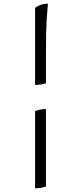

<svg xmlns="http://www.w3.org/2000/svg" viewBox="-20 -820 439 1040"><path d="M170 -360V-777Q178 -785 197 -792.5Q216 -800 240 -800Q237 -777 233 -714Q229 -651 229 -556V-369Q200 -360 170 -360ZM170 200V-219Q185 -224 199.5 -226.5Q214 -229 229 -229V190Q222 193 206.5 196.5Q191 200 170 200Z"/></svg>

Font: Texturina 72pt
Style: Regular
Weight: 400
Designer: Guillermo Torres Carreño
Foundry: Omnibus-Type
Version: Version 1.002; ttfautohint (v1.8.3)